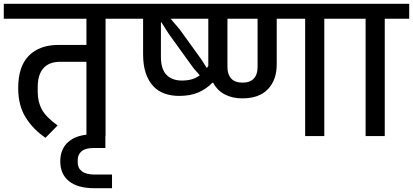

<svg xmlns="http://www.w3.org/2000/svg" viewBox="-40 -718 2179 1013"><path d="M200 9Q136 -34 96 -97.5Q56 -161 56 -253Q56 -368 112.5 -424.5Q169 -481 269 -481H416V-619H-20V-698H646V-619H517V0H416V-392H278Q219 -392 189 -358Q159 -324 159 -259V-233Q159 -180 181.5 -139.5Q204 -99 264 -56Z M458 275Q370 275 324 238Q278 201 278 133Q278 66 323 28.5Q368 -9 449 -9H516V63H453Q410 63 390 80.5Q370 98 370 126V140Q370 169 392.5 186Q415 203 460 203H551V275Z M606 -698H1800V-619H1671V0H1570V-619H1420V-378Q1420 -296 1373.5 -247.5Q1327 -199 1239 -199Q1186 -199 1146.5 -219.5Q1107 -240 1085 -281H1080Q1049 -249 1007 -230.5Q965 -212 905 -212Q863 -212 828 -224.5Q793 -237 768 -264Q743 -291 729 -332.5Q715 -374 715 -432V-619H606ZM1059 -619H862V-617L908 -563L1022 -405L1050 -361H1053L1059 -370ZM1160 -364Q1160 -325 1180 -303.5Q1200 -282 1240 -282Q1279 -282 1299 -303.5Q1319 -325 1319 -364V-619H1160ZM809 -419Q809 -353 838.5 -323Q868 -293 920 -293Q978 -293 1013 -320V-322L982 -357L852 -537L811 -601H809Z M1889 -619H1760V-698H2119V-619H1990V0H1889Z"/></svg>

Font: IBM Plex Sans Devanagari Medium
Style: Regular
Weight: 500
Designer: Mike Abbink, Paul van der Laan, Pieter van Rosmalen, Erin McLaughlin
Foundry: Bold Monday
Version: Version 1.1